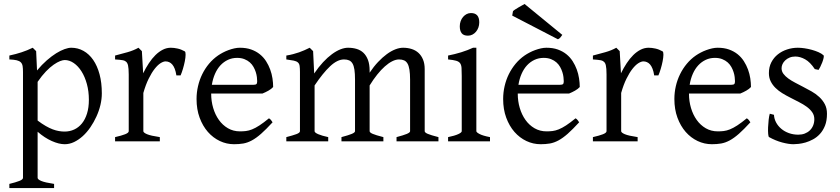

<svg xmlns="http://www.w3.org/2000/svg" viewBox="-20 -708 4208 962"><path d="M425.3 -208Q425.3 -250.5 415.3 -287.1Q405.3 -323.7 388.4 -350.3Q371.6 -377 349.6 -392.1Q327.6 -407.2 304.2 -407.2Q295.4 -407.2 281.2 -401.9Q267.1 -396.5 249 -384Q231 -371.6 210.4 -350.3Q189.9 -329.1 168.5 -297.9V-104Q190.4 -87.4 209.2 -76.7Q228 -65.9 244.4 -59.8Q260.7 -53.7 275.4 -51.3Q290 -48.8 303.2 -48.8Q329.6 -48.8 351.8 -59.1Q374 -69.3 390.4 -89.4Q406.7 -109.4 416 -139.2Q425.3 -168.9 425.3 -208ZM490.2 -240.2Q490.2 -211.9 483.2 -182.1Q476.1 -152.3 463.1 -124Q450.2 -95.7 432.9 -70.3Q415.5 -44.9 394.8 -26.1Q374 -7.3 351.1 3.7Q328.1 14.6 304.2 14.6Q275.4 14.6 239.3 -1.5Q203.1 -17.6 168.5 -47.9V183.1Q168.5 190.9 186.8 198.7Q205.1 206.5 251 213.4V234.4H26.9V213.4Q59.1 205.6 77.1 198.5Q95.2 191.4 95.2 183.1V-347.2Q95.2 -365.2 93.3 -377Q91.3 -388.7 84.2 -395.8Q77.1 -402.8 63.7 -406Q50.3 -409.2 26.9 -410.2V-429.7Q43.5 -433.1 58.6 -437.3Q73.7 -441.4 87.9 -446Q102.1 -450.7 116 -456.3Q129.9 -461.9 144 -468.8L161.1 -451.7L165.5 -355Q189.9 -384.3 214.6 -405.8Q239.3 -427.2 261.7 -441.2Q284.2 -455.1 303.5 -461.9Q322.8 -468.8 336.9 -468.8Q370.1 -468.8 398.2 -453.1Q426.3 -437.5 446.8 -408Q467.3 -378.4 478.8 -335.9Q490.2 -293.5 490.2 -240.2Z M905.8 -450.7Q910.2 -447.8 909.9 -433.6Q909.7 -419.4 906 -400.9Q902.3 -382.3 896.5 -362.8Q890.6 -343.3 884.8 -330.1H863.8Q860.8 -349.6 855.5 -363.3Q850.1 -377 843 -385Q835.9 -393.1 827.4 -396.7Q818.8 -400.4 809.6 -400.4Q798.8 -400.4 784.4 -391.4Q770 -382.3 754.9 -363Q739.7 -343.8 724.9 -313.7Q710 -283.7 698.2 -242.2V-50.8Q698.2 -43.5 716.6 -35.6Q734.9 -27.8 780.8 -21V0H556.6V-21Q588.9 -28.3 606.9 -35.4Q625 -42.5 625 -50.8V-335Q625 -351.1 624 -362.1Q623 -373 621.6 -379.9Q620.1 -386.7 617.9 -390.6Q615.7 -394.5 613.8 -397Q610.4 -400.4 606.2 -402.6Q602.1 -404.8 595.5 -406.2Q588.9 -407.7 579.6 -408.4Q570.3 -409.2 556.6 -410.2V-429.7Q588.4 -438 618.9 -446.5Q649.4 -455.1 673.8 -468.8L690.9 -451.7L697.3 -340.8Q710.4 -367.7 725.8 -391.1Q741.2 -414.6 758.8 -431.9Q776.4 -449.2 795.7 -459Q814.9 -468.8 835.9 -468.8Q851.6 -468.8 869.6 -464.8Q887.7 -460.9 905.8 -450.7Z M1168 -418Q1143.1 -418 1122.1 -408.2Q1101.1 -398.4 1084.7 -380.9Q1068.4 -363.3 1057.4 -338.4Q1046.4 -313.5 1041.5 -283.2H1250Q1261.2 -283.2 1264.9 -286.9Q1268.6 -290.5 1268.6 -300.8Q1268.6 -309.6 1267.1 -321.8Q1265.6 -334 1261.5 -346.9Q1257.3 -359.9 1250.2 -372.6Q1243.2 -385.3 1231.9 -395.3Q1220.7 -405.3 1204.8 -411.6Q1189 -418 1168 -418ZM1348.6 -272Q1339.8 -262.2 1325.2 -253.9Q1310.5 -245.6 1294.9 -239.3H1038.1V-237.8Q1038.1 -201.2 1048.1 -167.2Q1058.1 -133.3 1076.7 -107.2Q1095.2 -81.1 1122.1 -65.4Q1148.9 -49.8 1182.6 -49.8Q1197.8 -49.8 1212.2 -51.5Q1226.6 -53.2 1243.2 -59.8Q1259.8 -66.4 1280 -79.6Q1300.3 -92.8 1327.6 -115.2Q1334 -111.8 1338.6 -105.5Q1343.3 -99.1 1345.7 -95.2Q1313 -59.6 1288.3 -37.8Q1263.7 -16.1 1241.9 -4.4Q1220.2 7.3 1199 11Q1177.7 14.6 1152.8 14.6Q1115.2 14.6 1081.3 -1.5Q1047.4 -17.6 1021.5 -47.1Q995.6 -76.7 980.2 -118.4Q964.8 -160.2 964.8 -211.9Q964.8 -244.6 972.2 -276.4Q979.5 -308.1 993.4 -336.4Q1007.3 -364.7 1027.3 -388.7Q1047.4 -412.6 1072.8 -430.2Q1083.5 -437.5 1096.9 -444.6Q1110.4 -451.7 1125 -457Q1139.6 -462.4 1154.1 -465.6Q1168.5 -468.8 1181.6 -468.8Q1213.9 -468.8 1238.5 -460Q1263.2 -451.2 1281.7 -436.3Q1300.3 -421.4 1313 -401.6Q1325.7 -381.8 1333.7 -359.9Q1341.8 -337.9 1345.2 -315.2Q1348.6 -292.5 1348.6 -272Z M1966.8 0V-21Q2002 -30.3 2018.3 -37.1Q2034.7 -43.9 2034.7 -50.8V-309.1Q2034.7 -338.9 2031.5 -358.6Q2028.3 -378.4 2021.7 -389.6Q2015.1 -400.9 2004.6 -405.5Q1994.1 -410.2 1979.5 -410.2Q1963.4 -410.2 1945.3 -401.1Q1927.2 -392.1 1908.2 -375.2Q1889.2 -358.4 1869.9 -334.2Q1850.6 -310.1 1832 -279.8V-50.8Q1832 -43.9 1847.2 -37.4Q1862.3 -30.8 1900.9 -21V0H1690.9V-21Q1726.1 -30.3 1742.4 -37.1Q1758.8 -43.9 1758.8 -50.8V-309.1Q1758.8 -338.9 1755.9 -358.6Q1752.9 -378.4 1746.3 -389.6Q1739.7 -400.9 1729.2 -405.5Q1718.8 -410.2 1703.6 -410.2Q1670.4 -410.2 1634 -376Q1597.7 -341.8 1556.2 -279.8V-50.8Q1556.2 -43.5 1574.5 -35.6Q1592.8 -27.8 1624.5 -21V0H1414.6V-21Q1446.8 -29.3 1464.8 -35.9Q1482.9 -42.5 1482.9 -50.8V-347.2Q1482.9 -366.7 1481.2 -377.9Q1479.5 -389.2 1472.4 -395.3Q1465.3 -401.4 1451.7 -404.3Q1438 -407.2 1414.6 -410.2V-429.7Q1433.1 -432.6 1448.7 -436.8Q1464.4 -440.9 1478.5 -445.8Q1492.7 -450.7 1505.6 -456.5Q1518.6 -462.4 1531.7 -468.8L1548.8 -451.7L1554.2 -339.8Q1576.2 -372.1 1598.6 -396.2Q1621.1 -420.4 1643.1 -436.5Q1665 -452.6 1685.5 -460.7Q1706.1 -468.8 1723.6 -468.8Q1747.1 -468.8 1766.8 -462.9Q1786.6 -457 1801 -443.4Q1815.4 -429.7 1823.7 -407.7Q1832 -385.7 1832 -353V-343.8Q1852.5 -374.5 1874.5 -397.7Q1896.5 -420.9 1918.2 -436.8Q1939.9 -452.6 1960.7 -460.7Q1981.4 -468.8 1999.5 -468.8Q2022.9 -468.8 2042.7 -462.4Q2062.5 -456.1 2076.9 -442.9Q2091.3 -429.7 2099.6 -409.4Q2107.9 -389.2 2107.9 -361.8V-50.8Q2107.9 -43.9 2123 -37.4Q2138.2 -30.8 2176.8 -21V0Z M2381.3 -596.2Q2381.3 -582.5 2377 -570.3Q2372.6 -558.1 2365 -549.1Q2357.4 -540 2347.2 -534.7Q2336.9 -529.3 2324.7 -529.3Q2302.7 -529.3 2293.2 -541.5Q2283.7 -553.7 2283.7 -576.2Q2283.7 -589.8 2288.1 -602.1Q2292.5 -614.3 2300.3 -623.3Q2308.1 -632.3 2318.1 -637.5Q2328.1 -642.6 2339.8 -642.6Q2381.3 -642.6 2381.3 -596.2ZM2225.1 0V-21Q2258.3 -27.8 2275.9 -35.9Q2293.5 -43.9 2293.5 -50.8V-327.1Q2293.5 -352.1 2292.5 -367.4Q2291.5 -382.8 2285.2 -391.4Q2278.8 -399.9 2264.9 -403.8Q2251 -407.7 2225.1 -410.2V-429.7Q2240.2 -432.6 2257.1 -436.8Q2273.9 -440.9 2290.5 -446Q2307.1 -451.2 2322.3 -457Q2337.4 -462.9 2350.1 -468.8H2366.7V-50.8Q2366.7 -44.9 2383.1 -36.4Q2399.4 -27.8 2435.1 -21V0Z M2797.4 -533.2Q2790.5 -523.9 2786.9 -519.3Q2783.2 -514.6 2775.4 -511.2L2546.4 -629.9L2550.3 -651.9Q2553.7 -655.8 2561.3 -660.6Q2568.8 -665.5 2577.6 -670.7Q2586.4 -675.8 2594.7 -680.4Q2603 -685.1 2608.4 -688L2797.4 -533.2ZM2704.1 -418Q2679.2 -418 2658.2 -408.2Q2637.2 -398.4 2620.8 -380.9Q2604.5 -363.3 2593.5 -338.4Q2582.5 -313.5 2577.6 -283.2H2786.1Q2797.4 -283.2 2801 -286.9Q2804.7 -290.5 2804.7 -300.8Q2804.7 -309.6 2803.2 -321.8Q2801.8 -334 2797.6 -346.9Q2793.5 -359.9 2786.4 -372.6Q2779.3 -385.3 2768.1 -395.3Q2756.8 -405.3 2741 -411.6Q2725.1 -418 2704.1 -418ZM2884.8 -272Q2876 -262.2 2861.3 -253.9Q2846.7 -245.6 2831.1 -239.3H2574.2V-237.8Q2574.2 -201.2 2584.2 -167.2Q2594.2 -133.3 2612.8 -107.2Q2631.3 -81.1 2658.2 -65.4Q2685.1 -49.8 2718.8 -49.8Q2733.9 -49.8 2748.3 -51.5Q2762.7 -53.2 2779.3 -59.8Q2795.9 -66.4 2816.2 -79.6Q2836.4 -92.8 2863.8 -115.2Q2870.1 -111.8 2874.8 -105.5Q2879.4 -99.1 2881.8 -95.2Q2849.1 -59.6 2824.5 -37.8Q2799.8 -16.1 2778.1 -4.4Q2756.3 7.3 2735.1 11Q2713.9 14.6 2689 14.6Q2651.4 14.6 2617.4 -1.5Q2583.5 -17.6 2557.6 -47.1Q2531.7 -76.7 2516.4 -118.4Q2501 -160.2 2501 -211.9Q2501 -244.6 2508.3 -276.4Q2515.6 -308.1 2529.5 -336.4Q2543.5 -364.7 2563.5 -388.7Q2583.5 -412.6 2608.9 -430.2Q2619.6 -437.5 2633.1 -444.6Q2646.5 -451.7 2661.1 -457Q2675.8 -462.4 2690.2 -465.6Q2704.6 -468.8 2717.8 -468.8Q2750 -468.8 2774.7 -460Q2799.3 -451.2 2817.9 -436.3Q2836.4 -421.4 2849.1 -401.6Q2861.8 -381.8 2869.9 -359.9Q2877.9 -337.9 2881.3 -315.2Q2884.8 -292.5 2884.8 -272Z M3299.8 -450.7Q3304.2 -447.8 3304 -433.6Q3303.7 -419.4 3300 -400.9Q3296.4 -382.3 3290.5 -362.8Q3284.7 -343.3 3278.8 -330.1H3257.8Q3254.9 -349.6 3249.5 -363.3Q3244.1 -377 3237.1 -385Q3230 -393.1 3221.4 -396.7Q3212.9 -400.4 3203.6 -400.4Q3192.9 -400.4 3178.5 -391.4Q3164.1 -382.3 3148.9 -363Q3133.8 -343.8 3118.9 -313.7Q3104 -283.7 3092.3 -242.2V-50.8Q3092.3 -43.5 3110.6 -35.6Q3128.9 -27.8 3174.8 -21V0H2950.7V-21Q2982.9 -28.3 3001 -35.4Q3019 -42.5 3019 -50.8V-335Q3019 -351.1 3018.1 -362.1Q3017.1 -373 3015.6 -379.9Q3014.2 -386.7 3012 -390.6Q3009.8 -394.5 3007.8 -397Q3004.4 -400.4 3000.2 -402.6Q2996.1 -404.8 2989.5 -406.2Q2982.9 -407.7 2973.6 -408.4Q2964.4 -409.2 2950.7 -410.2V-429.7Q2982.4 -438 3012.9 -446.5Q3043.5 -455.1 3067.9 -468.8L3085 -451.7L3091.3 -340.8Q3104.5 -367.7 3119.9 -391.1Q3135.3 -414.6 3152.8 -431.9Q3170.4 -449.2 3189.7 -459Q3209 -468.8 3230 -468.8Q3245.6 -468.8 3263.7 -464.8Q3281.7 -460.9 3299.8 -450.7Z M3562 -418Q3537.1 -418 3516.1 -408.2Q3495.1 -398.4 3478.8 -380.9Q3462.4 -363.3 3451.4 -338.4Q3440.4 -313.5 3435.5 -283.2H3644Q3655.3 -283.2 3658.9 -286.9Q3662.6 -290.5 3662.6 -300.8Q3662.6 -309.6 3661.1 -321.8Q3659.7 -334 3655.5 -346.9Q3651.4 -359.9 3644.3 -372.6Q3637.2 -385.3 3626 -395.3Q3614.7 -405.3 3598.9 -411.6Q3583 -418 3562 -418ZM3742.7 -272Q3733.9 -262.2 3719.2 -253.9Q3704.6 -245.6 3689 -239.3H3432.1V-237.8Q3432.1 -201.2 3442.1 -167.2Q3452.1 -133.3 3470.7 -107.2Q3489.3 -81.1 3516.1 -65.4Q3543 -49.8 3576.7 -49.8Q3591.8 -49.8 3606.2 -51.5Q3620.6 -53.2 3637.2 -59.8Q3653.8 -66.4 3674.1 -79.6Q3694.3 -92.8 3721.7 -115.2Q3728 -111.8 3732.7 -105.5Q3737.3 -99.1 3739.7 -95.2Q3707 -59.6 3682.4 -37.8Q3657.7 -16.1 3636 -4.4Q3614.3 7.3 3593 11Q3571.8 14.6 3546.9 14.6Q3509.3 14.6 3475.3 -1.5Q3441.4 -17.6 3415.5 -47.1Q3389.6 -76.7 3374.3 -118.4Q3358.9 -160.2 3358.9 -211.9Q3358.9 -244.6 3366.2 -276.4Q3373.5 -308.1 3387.5 -336.4Q3401.4 -364.7 3421.4 -388.7Q3441.4 -412.6 3466.8 -430.2Q3477.5 -437.5 3491 -444.6Q3504.4 -451.7 3519 -457Q3533.7 -462.4 3548.1 -465.6Q3562.5 -468.8 3575.7 -468.8Q3607.9 -468.8 3632.6 -460Q3657.2 -451.2 3675.8 -436.3Q3694.3 -421.4 3707 -401.6Q3719.7 -381.8 3727.8 -359.9Q3735.8 -337.9 3739.3 -315.2Q3742.7 -292.5 3742.7 -272Z M4123.5 -138.2Q4123.5 -103.5 4113.8 -78.9Q4104 -54.2 4088.4 -37.1Q4072.8 -20 4053.7 -9.8Q4034.7 0.5 4016.1 5.9Q3997.6 11.2 3981.2 12.9Q3964.8 14.6 3955.6 14.6Q3932.1 14.6 3899.2 5.9Q3866.2 -2.9 3833.5 -21Q3830.1 -22.5 3828.9 -36.9Q3827.6 -51.3 3828.4 -70.1Q3829.1 -88.9 3831.3 -107.9Q3833.5 -127 3836.9 -138.2L3857.9 -132.8Q3858.9 -112.3 3868.7 -94.2Q3878.4 -76.2 3894.8 -62.5Q3911.1 -48.8 3932.9 -41Q3954.6 -33.2 3980 -33.2Q3997.6 -33.2 4012.2 -38.8Q4026.9 -44.4 4037.6 -54.7Q4048.3 -64.9 4054.2 -79.3Q4060.1 -93.8 4060.1 -110.8Q4060.1 -130.4 4049.6 -145.5Q4039.1 -160.6 4022 -173.1Q4004.9 -185.5 3983.2 -196.5Q3961.4 -207.5 3939 -219.2Q3918.5 -229.5 3899.4 -241.2Q3880.4 -252.9 3865.5 -267.6Q3850.6 -282.2 3841.6 -300.3Q3832.5 -318.4 3832.5 -341.8Q3832.5 -372.1 3844.7 -395.8Q3856.9 -419.4 3877.2 -435.5Q3897.5 -451.7 3923.6 -460.2Q3949.7 -468.8 3977.5 -468.8Q3992.7 -468.8 4011 -466.1Q4029.3 -463.4 4047.1 -458.5Q4064.9 -453.6 4080.6 -446.8Q4096.2 -439.9 4106 -431.2Q4108.9 -428.2 4106.7 -418Q4104.5 -407.7 4099.9 -395.5Q4095.2 -383.3 4089.8 -372.6Q4084.5 -361.8 4081.5 -357.9L4062.5 -361.8Q4039.1 -397 4013.9 -410.9Q3988.8 -424.8 3964.8 -424.8Q3948.7 -424.8 3936 -419.4Q3923.3 -414.1 3914.3 -405.5Q3905.3 -397 3900.6 -386.7Q3896 -376.5 3896 -366.2Q3896 -350.6 3905.3 -338.1Q3914.6 -325.7 3929.7 -314.7Q3944.8 -303.7 3964.1 -293.7Q3983.4 -283.7 4003.9 -272.9Q4024.9 -262.2 4046.4 -250Q4067.9 -237.8 4085 -221.9Q4102.1 -206.1 4112.8 -185.8Q4123.5 -165.5 4123.5 -138.2Z"/></svg>

Font: GentiumAlt
Style: Regular
Weight: 400
Designer: J. Victor Gaultney
Version: Version 1.02; 2005; OFL release